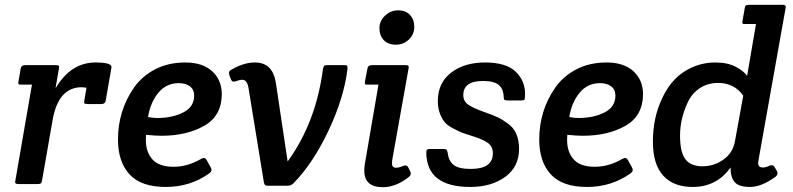

<svg xmlns="http://www.w3.org/2000/svg" viewBox="-20 -766 3298 799"><path d="M57 0Q43 0 43 -8Q43 -11 44 -15L113 -414H70Q60 -413 57.5 -416Q55 -419 57 -428L66 -480Q68 -495 85 -495H212Q222 -495 224.5 -492Q227 -489 225 -480L211 -398Q274 -506 378 -506Q444 -506 444 -487Q444 -484 443 -480L420 -348Q418 -333 401 -333H344Q334 -333 331.5 -336Q329 -339 331 -348L340 -401Q326 -403 320 -403Q223 -403 199 -267L155 -15Q154 -6 150 -3Q146 0 136 0Z M853 -46Q773 12 670 12Q567 12 519 -40.5Q471 -93 471 -185Q471 -306 538 -402Q571 -449 625.5 -477.5Q680 -506 751.5 -506Q823 -506 863 -469.5Q903 -433 903 -373Q902 -283 829 -242Q756 -201 652 -201Q628 -201 588 -205Q587 -197 587 -183Q587 -133 614.5 -102.5Q642 -72 702 -72Q762 -72 819 -106Q833 -113 840 -100L857 -69Q865 -56 853 -46ZM724 -420Q672 -420 639 -380Q606 -340 596 -279Q616 -275 634 -275Q697 -275 742.5 -298Q788 -321 788 -368Q788 -393 770.5 -406.5Q753 -420 724 -420Z M1041 -506Q1115 -506 1128 -421L1177 -94Q1295 -256 1324 -479Q1326 -489 1329 -492Q1332 -495 1342 -495H1413Q1422 -495 1424 -492.5Q1426 -490 1426 -486Q1426 -482 1426 -479Q1412 -361 1348 -224.5Q1284 -88 1202 -4Q1192 7 1176 7H1096Q1086 7 1083 4Q1080 1 1078 -8L1014 -401Q1008 -434 989 -434Q977 -434 961.5 -428Q946 -422 941 -436L934 -454Q933 -458 933 -464.5Q933 -471 943 -476Q994 -506 1041 -506Z M1528 -495H1667Q1677 -495 1679.5 -492Q1682 -489 1680 -480L1612 -99Q1611 -92 1611 -87Q1611 -68 1628 -68Q1640 -68 1656.5 -75Q1673 -82 1679 -69L1687 -53Q1694 -40 1682 -30Q1628 13 1573 13Q1496 13 1496 -56Q1496 -68 1498 -82L1555 -414H1512Q1502 -413 1499.5 -416Q1497 -419 1499 -428L1509 -480Q1511 -495 1528 -495ZM1704 -654Q1704 -623 1681.5 -601.5Q1659 -580 1627 -580Q1595 -580 1577 -599Q1559 -618 1559 -648.5Q1559 -679 1582.5 -701Q1606 -723 1637 -723Q1668 -723 1686 -704Q1704 -685 1704 -654Z M1939 -63Q2031 -63 2031 -128Q2031 -157 2010 -171.5Q1989 -186 1951 -198Q1913 -210 1901.5 -214.5Q1890 -219 1866 -231.5Q1842 -244 1831 -257Q1802 -294 1802 -345Q1802 -421 1857 -463.5Q1912 -506 1998.5 -506Q2085 -506 2125 -468.5Q2165 -431 2165 -375Q2165 -354 2162 -351Q2159 -348 2149 -348H2092Q2082 -348 2079 -351Q2076 -354 2076 -364Q2075 -396 2055.5 -412.5Q2036 -429 1990 -429Q1908 -429 1908 -370Q1908 -344 1930 -329.5Q1952 -315 1992 -301Q2032 -287 2051 -278Q2070 -269 2093 -252Q2140 -220 2140 -146Q2140 -72 2082.5 -30Q2025 12 1937 12Q1756 12 1754 -130Q1754 -140 1757 -143Q1760 -146 1769 -146H1825Q1835 -146 1838 -143Q1841 -140 1843 -130Q1847 -96 1868 -79.5Q1889 -63 1939 -63Z M2606 -46Q2526 12 2423 12Q2320 12 2272 -40.5Q2224 -93 2224 -185Q2224 -306 2291 -402Q2324 -449 2378.5 -477.5Q2433 -506 2504.5 -506Q2576 -506 2616 -469.5Q2656 -433 2656 -373Q2655 -283 2582 -242Q2509 -201 2405 -201Q2381 -201 2341 -205Q2340 -197 2340 -183Q2340 -133 2367.5 -102.5Q2395 -72 2455 -72Q2515 -72 2572 -106Q2586 -113 2593 -100L2610 -69Q2618 -56 2606 -46ZM2477 -420Q2425 -420 2392 -380Q2359 -340 2349 -279Q2369 -275 2387 -275Q2450 -275 2495.5 -298Q2541 -321 2541 -368Q2541 -393 2523.5 -406.5Q2506 -420 2477 -420Z M3236 -746Q3250 -746 3250 -738Q3250 -735 3249 -731L3136 -97Q3135 -92 3135 -87Q3135 -69 3155 -69Q3166 -69 3181.5 -76Q3197 -83 3204 -70L3213 -54Q3220 -41 3208 -31Q3149 12 3101.5 12Q3054 12 3037 -8.5Q3020 -29 3020 -69Q2963 12 2862 12Q2783 12 2740 -35Q2697 -82 2697 -177Q2697 -277 2736 -358Q2779 -451 2861 -486Q2906 -506 2957 -506Q3008 -506 3042 -488Q3076 -470 3089 -450L3126 -666H3083Q3073 -665 3070.5 -668Q3068 -671 3070 -680L3079 -731Q3080 -740 3084 -743Q3088 -746 3098 -746ZM3073 -368Q3036 -420 2970 -421Q2925 -421 2892 -399Q2859 -377 2842 -340Q2810 -272 2810 -202Q2810 -132 2832.5 -103Q2855 -74 2903.5 -74Q2952 -74 2991.5 -102.5Q3031 -131 3039 -181Z"/></svg>

Font: Crete Round
Style: Italic
Weight: 400
Designer: Veronika Burian
Foundry: TypeTogether
Version: Version 1.001; ttfautohint (v1.6)